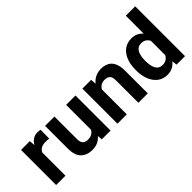

<svg xmlns="http://www.w3.org/2000/svg" viewBox="3 -1392 2044 2044"><g transform="rotate(-45 1025.0 -370.0)"><path d="M354.5 -531.7 352.1 -401.4Q341.8 -402.8 327.4 -404.1Q313 -405.3 301.3 -405.3Q220.7 -405.3 195.3 -348.1V0H54.7V-528.3H187L191.9 -463.9Q211.4 -498.5 241.2 -518.3Q271 -538.1 310.5 -538.1Q321.8 -538.1 334.2 -536.4Q346.7 -534.7 354.5 -531.7Z M741.7 0 738.3 -55.2Q713.4 -24.4 677.2 -7.3Q641.1 9.8 592.8 9.8Q514.6 9.8 465.8 -36.1Q417 -82 417 -187V-528.3H557.6V-186Q557.6 -139.2 579.1 -120.1Q600.6 -101.1 634.3 -101.1Q673.3 -101.1 697.3 -115.5Q721.2 -129.9 733.4 -154.3V-528.3H874V0Z M1208.5 -427.7Q1176.8 -427.7 1154.3 -413.3Q1131.8 -398.9 1118.7 -374.5V0H978V-528.3H1109.9L1114.7 -465.3Q1142.1 -500.5 1180.9 -519.3Q1219.7 -538.1 1267.6 -538.1Q1317.4 -538.1 1355 -518.8Q1392.6 -499.5 1413.6 -455.3Q1434.6 -411.1 1434.6 -336.9V0H1293V-337.4Q1293 -389.6 1271 -408.7Q1249 -427.7 1208.5 -427.7Z M1519.5 -257.8V-268.1Q1519.5 -348.6 1543.7 -409.4Q1567.9 -470.2 1614 -504.2Q1660.2 -538.1 1726.1 -538.1Q1766.6 -538.1 1798.1 -522.9Q1829.6 -507.8 1853.5 -480.5V-750H1995.1V0H1867.7L1860.8 -56.6Q1836.4 -25.4 1802.7 -7.8Q1769 9.8 1725.1 9.8Q1659.7 9.8 1613.8 -25.1Q1567.9 -60.1 1543.7 -120.6Q1519.5 -181.2 1519.5 -257.8ZM1660.2 -268.1V-257.8Q1660.2 -214.4 1669.9 -178.7Q1679.7 -143.1 1701.7 -122.1Q1723.6 -101.1 1760.7 -101.1Q1794.9 -101.1 1817.9 -116.2Q1840.8 -131.3 1853.5 -157.7V-371.6Q1840.8 -397.9 1818.1 -412.8Q1795.4 -427.7 1761.7 -427.7Q1724.6 -427.7 1702.4 -406.5Q1680.2 -385.3 1670.2 -349.1Q1660.2 -313 1660.2 -268.1Z"/></g></svg>

Font: Vazirmatn UI
Style: Bold
Weight: 700
Designer: Saber Rastikerdar
Foundry: Saber Rastikerdar
Version: Version 33.003